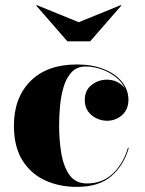

<svg xmlns="http://www.w3.org/2000/svg" viewBox="-20 -722 567 752"><path d="M288.5 -635 453 -702 455 -700 333 -560H244L122 -700L124 -702ZM484.5 -143Q465 -74.5 416.2 -32.2Q367.5 10 280.5 10Q212 10 156.2 -15.8Q100.5 -41.5 67.5 -94.5Q34.5 -147.5 34.5 -230Q34.5 -339 99.2 -404.2Q164 -469.5 281.5 -469.5Q341.5 -469.5 387 -451.2Q432.5 -433 457.8 -401.5Q483 -370 483 -331.5Q483 -293 458 -271Q433 -249 399 -249Q379 -249 359 -258Q339 -267 325.5 -285Q312 -303 312 -330.5Q312 -368 338.5 -389Q365 -410 399 -410Q420.5 -410 439.5 -400.8Q458.5 -391.5 470 -374.5Q457.5 -401.5 432.2 -421Q407 -440.5 376.2 -451Q345.5 -461.5 316 -461.5Q281 -461.5 260.2 -439Q239.5 -416.5 229 -381Q218.5 -345.5 215 -305.5Q211.5 -265.5 211.5 -230Q211.5 -173 220.2 -121Q229 -69 252.5 -36.2Q276 -3.5 320.5 -3.5Q380.5 -3.5 421.2 -41.5Q462 -79.5 481 -143Z"/></svg>

Font: Bodoni* 48
Style: Bold
Weight: 700
Version: Version 2.2